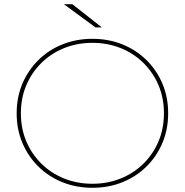

<svg xmlns="http://www.w3.org/2000/svg" viewBox="-20 -887 876 910"><path d="M418 3Q341 3 275.5 -23.5Q210 -50 161.5 -98Q113 -146 86 -210Q59 -274 59 -350Q59 -426 86 -490Q113 -554 161.5 -602Q210 -650 275.5 -676.5Q341 -703 418 -703Q495 -703 560.5 -676.5Q626 -650 674.5 -602Q723 -554 750 -490Q777 -426 777 -350Q777 -274 750 -210Q723 -146 674.5 -98Q626 -50 560.5 -23.5Q495 3 418 3ZM418 -16Q490 -16 552 -41Q614 -66 660 -111.5Q706 -157 731.5 -217.5Q757 -278 757 -350Q757 -422 731.5 -482.5Q706 -543 660 -588.5Q614 -634 552 -659Q490 -684 418 -684Q346 -684 284 -659Q222 -634 176 -588.5Q130 -543 104.5 -482.5Q79 -422 79 -350Q79 -278 104.5 -217.5Q130 -157 176 -111.5Q222 -66 284 -41Q346 -16 418 -16ZM433 -757 283 -867H323L463 -757Z"/></svg>

Font: Montserrat Thin
Style: Regular
Weight: 100
Designer: Julieta Ulanovsky
Foundry: Julieta Ulanovsky
Version: Version 9.000